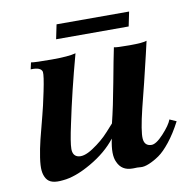

<svg xmlns="http://www.w3.org/2000/svg" viewBox="-72 -673 768 761"><g transform="rotate(-10 312.0 -292.0)"><path d="M606 -139Q582 -93 556.5 -61Q531 -29 510 -14.5Q489 0 468.5 8.5Q448 17 434 15.5Q420 14 408 15Q403 15 401 15Q358 15 342 -22Q327 -52 341 -116Q302 -66 237 -28.5Q172 9 122 13Q97 16 80.5 11.5Q64 7 55.5 -6.5Q47 -20 45 -39Q43 -58 48 -91.5Q53 -125 62 -162Q71 -199 86 -255Q94 -284 107 -346.5Q120 -409 118 -424Q113 -444 72 -442L78 -469Q94 -466 161.5 -466Q229 -466 258 -474Q218 -327 192 -202Q176 -129 176 -103.5Q176 -78 194 -71Q218 -62 257.5 -88Q297 -114 324 -144L352 -175Q368 -239 385.5 -334Q403 -429 412 -471Q420 -468 474.5 -468Q529 -468 544 -474Q543 -470 532 -422Q521 -374 505.5 -311.5Q490 -249 481 -214Q459 -123 461.5 -94Q464 -65 491 -64Q510 -63 540.5 -96Q571 -129 579 -151ZM496 -600 484 -542H192L204 -600Z"/></g></svg>

Font: GFS Artemisia
Style: Bold Italic
Weight: 700
Italic angle: -12°
Designer: Designed by Takis Katsoulidis and George D. Matthiopoulos.
Foundry: Designed by Takis Katsoulidis and George D. Matthiopoulos.
Version: Version 1.0